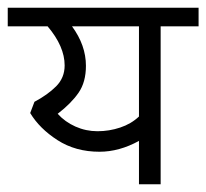

<svg xmlns="http://www.w3.org/2000/svg" viewBox="-44 -476 533 496"><path d="M371 -408V0H315V-112Q264 -84 213 -84Q151 -84 104.5 -114Q58 -144 34 -184L45 -213Q79 -231 101 -253Q123 -275 123 -307Q123 -356 79 -408H-24V-456H469V-408ZM142 -408Q178 -359 178 -306Q178 -264 159 -236.5Q140 -209 105 -182Q124 -161 151 -149Q178 -137 208 -137Q238 -137 266.5 -146.5Q295 -156 315 -175V-408Z"/></svg>

Font: Cambay Devanagari
Style: Regular
Weight: 400
Designer: Pooja Saxena
Foundry: Pooja Saxena
Version: Version 1.180;PS 001.180;hotconv 1.0.70;makeotf.lib2.5.58329